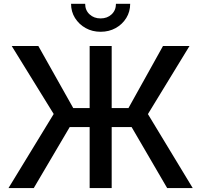

<svg xmlns="http://www.w3.org/2000/svg" viewBox="-20 -963 1030 983"><path d="M551.8 -727.5V0H439V-727.5ZM23.4 0 254.9 -379.4 40 -727.5H176.3L355 -409.7H637.7L814.5 -727.5H950.2L737.3 -378.9L966.8 0H835.9L653.8 -312.5H336.9L152.8 0ZM495.1 -800.3Q452.6 -800.3 418.5 -819.3Q384.3 -838.4 364 -870.8Q343.8 -903.3 343.8 -943.4H416Q416 -910.6 438.5 -889.6Q460.9 -868.7 495.1 -868.7Q529.3 -868.7 551.5 -889.6Q573.7 -910.6 573.7 -943.4H646.5Q646.5 -903.3 626.5 -870.8Q606.4 -838.4 572.3 -819.3Q538.1 -800.3 495.1 -800.3Z"/></svg>

Font: V-Inter
Style: Medium-500
Weight: 500
Designer: Rasmus Andersson
Foundry: rsms
Version: Version 4.000;git-4146feb